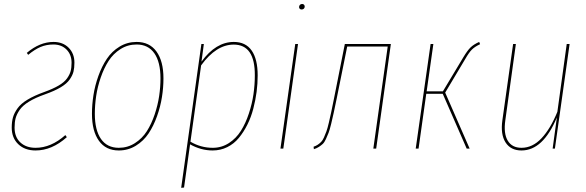

<svg xmlns="http://www.w3.org/2000/svg" viewBox="-20 -736 2902 951"><path d="M245.1 -528.3Q291.5 -528.3 320.1 -499.5Q348.6 -470.7 348.6 -425.8Q348.6 -399.9 344 -381.3Q339.4 -362.8 325.2 -342.3Q311 -321.8 280.8 -303.7Q250.5 -285.6 203.6 -269Q155.3 -252 123.8 -232.7Q92.3 -213.4 77.4 -191.7Q62.5 -169.9 57.4 -150.4Q52.2 -130.9 52.2 -104Q52.2 -57.1 80.8 -30.5Q109.4 -3.9 156.2 -3.9Q232.9 -3.9 303.7 -66.9L311 -56.6Q237.3 9.3 156.2 9.3Q103 9.3 70.6 -21.7Q38.1 -52.7 38.1 -104Q38.1 -132.8 44.2 -154.5Q50.3 -176.3 66.7 -199.2Q83 -222.2 116 -242.2Q148.9 -262.2 199.2 -280.3Q242.7 -295.9 270.5 -312.3Q298.3 -328.6 311.8 -347.4Q325.2 -366.2 329.8 -383.5Q334.5 -400.9 334.5 -425.3Q334.5 -465.3 309.6 -490.5Q284.7 -515.6 244.6 -515.6Q209.5 -515.6 180.4 -503.2Q151.4 -490.7 119.6 -464.4L112.8 -474.1Q176.8 -528.3 245.1 -528.3Z M568.4 9.3Q504.4 9.3 470 -38.6Q435.5 -86.4 435.5 -172.4Q435.5 -217.8 442.9 -264.9Q450.2 -312 467.3 -359.9Q484.4 -407.7 509.3 -444.8Q534.2 -481.9 572.3 -505.1Q610.4 -528.3 656.7 -528.3Q720.7 -528.3 755.1 -480.7Q789.6 -433.1 789.6 -347.7Q789.6 -302.7 782.2 -255.6Q774.9 -208.5 757.8 -160.4Q740.7 -112.3 716.1 -75.2Q691.4 -38.1 653.1 -14.4Q614.7 9.3 568.4 9.3ZM568.4 -3.9Q612.3 -3.9 648.4 -27.1Q684.6 -50.3 707.5 -86.4Q730.5 -122.6 746.1 -169.2Q761.7 -215.8 768.3 -260.5Q774.9 -305.2 774.9 -347.7Q774.9 -428.7 744.4 -472.2Q713.9 -515.6 656.7 -515.6Q612.8 -515.6 576.9 -492.9Q541 -470.2 517.8 -434.1Q494.6 -397.9 478.8 -351.6Q462.9 -305.2 456.3 -260.3Q449.7 -215.3 449.7 -172.4Q449.7 -91.3 480.2 -47.6Q510.7 -3.9 568.4 -3.9Z M877.4 194.3 977.5 -518.1H989.7L978 -430.7Q1048.8 -528.3 1138.2 -528.3Q1196.8 -528.3 1226.6 -485.6Q1256.3 -442.9 1256.3 -362.3Q1256.3 -322.3 1251 -281Q1245.6 -239.7 1234.6 -197.5Q1223.6 -155.3 1205.3 -118.7Q1187 -82 1163.1 -53Q1139.2 -23.9 1105.7 -7.3Q1072.3 9.3 1033.2 9.3Q975.6 9.3 921.4 -21L891.6 192.9ZM1033.7 -3.9Q1077.6 -3.9 1113.8 -27.3Q1149.9 -50.8 1173.3 -88.1Q1196.8 -125.5 1212.6 -173.6Q1228.5 -221.7 1235.4 -269Q1242.2 -316.4 1242.2 -362.3Q1243.2 -515.1 1137.7 -515.1Q1050.8 -515.1 976.1 -412.1L923.3 -34.2Q974.6 -3.9 1033.7 -3.9Z M1474.1 -689Q1468.3 -689 1464.8 -692.4Q1461.4 -695.8 1461.4 -701.2Q1461.4 -707.5 1465.6 -711.9Q1469.7 -716.3 1476.6 -716.3Q1482.4 -716.3 1485.8 -712.6Q1489.3 -709 1489.3 -703.6Q1489.3 -697.3 1485.1 -693.1Q1481 -689 1474.1 -689ZM1456.1 -518.1 1383.3 0H1369.1L1442.4 -518.1Z M1916 -518.1 1843.3 0H1829.1L1900.4 -505.4H1699.7L1647.9 -249Q1638.2 -202.1 1632.8 -176.8Q1627.4 -151.4 1620.1 -121.6Q1612.8 -91.8 1607.2 -77.4Q1601.6 -63 1594.2 -46.9Q1586.9 -30.8 1578.4 -22.9Q1569.8 -15.1 1559.3 -8.3Q1548.8 -1.5 1534.7 2.9L1533.2 -9.3Q1544.9 -13.2 1554 -19.3Q1563 -25.4 1570.6 -33Q1578.1 -40.5 1584.7 -55.4Q1591.3 -70.3 1596.7 -85Q1602.1 -99.6 1608.6 -127.4Q1615.2 -155.3 1620.6 -180.9Q1626 -206.5 1634.8 -250.5L1688 -518.1Z M2353.5 -528.3 2357.9 -517.1Q2332 -504.9 2317.6 -490.7Q2303.2 -476.6 2284.2 -443.4L2185.1 -277.3L2306.2 0H2291.5L2172.9 -271.5H2091.3L2053.2 0H2039.1L2112.8 -518.1H2126.5L2093.3 -283.7H2173.8L2275.4 -453.1Q2295.4 -486.3 2310.8 -501.2Q2326.2 -516.1 2353.5 -528.3Z M2563 9.3Q2509.8 9.3 2484.1 -30.5Q2458.5 -70.3 2468.3 -140.1L2521.5 -518.1H2535.2L2482.9 -140.1Q2473.6 -74.7 2494.9 -39.3Q2516.1 -3.9 2563 -3.9Q2617.7 -3.9 2662.1 -51Q2706.5 -98.1 2740.7 -182.1L2787.1 -518.1H2801.3L2728.5 0H2717.3L2738.3 -154.3Q2669.9 9.3 2563 9.3Z"/></svg>

Font: Fira Sans Compressed Hair
Style: Italic
Weight: 100
Width: 3
Italic angle: -8°
Designer: Carrois Corporate & Edenspiekermann AG
Foundry: Carrois Corporate GbR & Edenspiekermann AG
Version: Version 4.203;PS 004.203;hotconv 1.0.88;makeotf.lib2.5.64775